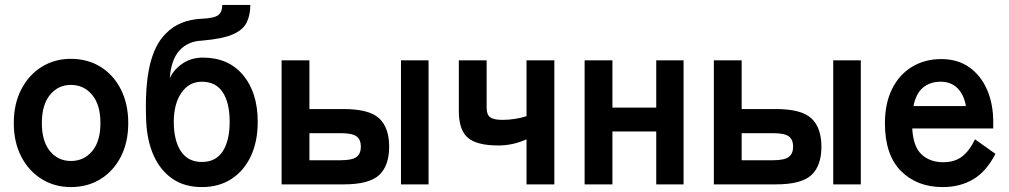

<svg xmlns="http://www.w3.org/2000/svg" viewBox="-20 -749 4100 780"><path d="M268 11Q202 11 149.5 -21.5Q97 -54 66.5 -112.5Q36 -171 36 -249Q36 -327 66.5 -386Q97 -445 149.5 -477.5Q202 -510 268 -510Q336 -510 388.5 -477.5Q441 -445 471 -386Q501 -327 501 -249Q501 -171 471 -112.5Q441 -54 388.5 -21.5Q336 11 268 11ZM268 -95Q321 -95 354.5 -135Q388 -175 388 -249Q388 -323 354.5 -363.5Q321 -404 268 -404Q216 -404 183 -363.5Q150 -323 150 -249Q150 -175 183 -135Q216 -95 268 -95Z M800 11Q730 11 681 -22.5Q632 -56 605 -115.5Q578 -175 574 -254Q568 -391 587.5 -479Q607 -567 654 -613Q708 -669 801 -673Q851 -675 867 -688Q883 -701 883 -729H997Q997 -688 982 -657.5Q967 -627 925 -609Q883 -591 801 -584Q772 -583 749.5 -573Q727 -563 711 -546Q692 -526 682 -496.5Q672 -467 670 -432Q687 -468 722.5 -491.5Q758 -515 804 -515Q908 -515 967.5 -444Q1027 -373 1027 -254Q1027 -175 999.5 -115.5Q972 -56 921 -22.5Q870 11 800 11ZM800 -91Q857 -91 885 -134.5Q913 -178 913 -254Q913 -331 885 -374Q857 -417 800 -417Q748 -417 717 -372Q686 -327 686 -254Q686 -178 715 -134.5Q744 -91 800 -91Z M1124 0V-504H1237V-306H1376Q1480 -306 1520.5 -268Q1561 -230 1561 -153Q1561 -76 1520.5 -38Q1480 0 1376 0ZM1609 0V-504H1721V0ZM1237 -98H1364Q1411 -98 1428.5 -111.5Q1446 -125 1446 -153Q1446 -182 1428.5 -195Q1411 -208 1364 -208H1237Z M2119 0V-183Q2063 -158 2005 -158Q1917 -158 1880.5 -189.5Q1844 -221 1844 -298V-504H1957V-311Q1957 -283 1971.5 -272.5Q1986 -262 2021 -262Q2047 -262 2072 -266Q2097 -270 2119 -277V-504H2232V0Z M2355 0V-504H2468V-312H2646V-504H2757V0H2646V-215H2468V0Z M2880 0V-504H2993V-306H3132Q3236 -306 3276.5 -268Q3317 -230 3317 -153Q3317 -76 3276.5 -38Q3236 0 3132 0ZM3365 0V-504H3477V0ZM2993 -98H3120Q3167 -98 3184.5 -111.5Q3202 -125 3202 -153Q3202 -182 3184.5 -195Q3167 -208 3120 -208H2993Z M3810 11Q3705 11 3640 -54.5Q3575 -120 3575 -248Q3575 -329 3604 -387.5Q3633 -446 3685 -477.5Q3737 -509 3804 -509Q3871 -509 3918 -475.5Q3965 -442 3990 -384.5Q4015 -327 4015 -254V-227H3686Q3690 -153 3724 -121.5Q3758 -90 3812 -90Q3859 -90 3889 -113.5Q3919 -137 3941 -183L4024 -124Q3987 -52 3933.5 -20.5Q3880 11 3810 11ZM3691 -318H3904Q3896 -365 3869.5 -391Q3843 -417 3802 -417Q3758 -417 3729.5 -393Q3701 -369 3691 -318Z"/></svg>

Font: Zen Kaku Gothic New
Style: Bold
Weight: 700
Designer: Yoshimichi Ohira
Foundry: Positype
Version: Version 1.002